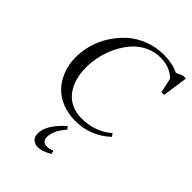

<svg xmlns="http://www.w3.org/2000/svg" viewBox="-286 -834 1259 1259"><g transform="rotate(45 343.5 -204.0)"><path d="M68.8 -291Q68.8 -351.1 86.4 -411.1Q104 -471.2 138.7 -524.9Q173.3 -578.6 220.7 -620.4Q268.1 -662.1 332.3 -686.5Q396.5 -710.9 467.8 -710.9Q546.9 -710.9 606 -682.1L652.8 -702.1H679.2L653.8 -524.9H628.9L606.9 -627Q553.2 -682.1 464.8 -682.1Q409.2 -682.1 360.1 -658.7Q311 -635.3 275.9 -595.7Q240.7 -556.2 215.1 -505.4Q189.5 -454.6 176.8 -399.2Q164.1 -343.8 164.1 -289.1Q164.1 -236.8 177.2 -191.2Q190.4 -145.5 216.3 -109.9Q242.2 -74.2 283.7 -53.7Q325.2 -33.2 377.9 -33.2Q504.9 -33.2 591.8 -108.9L606.9 -88.9Q502.4 7.8 362.8 7.8Q294.4 7.8 238.3 -15.4Q182.1 -38.6 145.5 -79.1Q108.9 -119.6 88.9 -173.8Q68.8 -228 68.8 -291ZM246.1 238.8Q246.1 160.2 351.1 65.9L366.2 85Q305.2 152.8 305.2 212.9Q305.2 235.4 316.9 246.6Q328.6 257.8 348.1 257.8Q374 257.8 399.9 246.1L404.8 272Q369.1 290 351.1 296.6Q333 303.2 310.1 303.2Q283.2 303.2 264.6 287.1Q246.1 271 246.1 238.8Z"/></g></svg>

Font: Dihjauti
Style: Bold Italic
Weight: 700
Italic angle: -9°
Designer: T. Christopher White
Version: Version 3.0.0